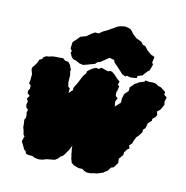

<svg xmlns="http://www.w3.org/2000/svg" viewBox="-115 -881 988 1019"><g transform="rotate(15 379.0 -371.5)"><path d="M341 -89 334 -71 330 -61 323 -50 318 -41 314 -34 305 -22 296 -17 291 -11 284 -2 271 8 256 11 244 13 225 17 209 24 187 28 162 25 149 19 129 20 114 16 109 4 99 -3 88 -22 76 -41 80 -60 83 -70 75 -79 70 -100 64 -115 63 -129 59 -156 65 -169 64 -182 61 -197 64 -211 52 -222 49 -237 52 -254 43 -268 54 -285 40 -295 38 -309 45 -321V-340L33 -349L36 -369V-398L32 -411L27 -423L28 -435L39 -451L47 -464L54 -484L68 -492L70 -501L84 -511L104 -514L109 -517L125 -520L137 -521L153 -522L162 -523L174 -524L187 -514L205 -513L212 -505L219 -498L223 -487L229 -477L228 -465L233 -447V-421L234 -406L237 -394L239 -385L249 -379V-353L260 -366L268 -374L267 -386L272 -397L277 -406L284 -422L290 -436L295 -449L301 -462L313 -479L314 -490L326 -501L337 -510L355 -520L372 -518L382 -528L391 -526L407 -522L423 -519L435 -524L444 -521L457 -513L469 -502L478 -494L486 -488L495 -482L490 -464L500 -457L498 -446L497 -437L493 -422L495 -403L501 -399L508 -392L503 -382L500 -374L502 -359L505 -347L515 -358L521 -365L531 -376V-386L530 -393L532 -408L536 -425L547 -437L555 -447V-467L568 -481L574 -489L586 -497L597 -505L599 -506L614 -512L623 -516L626 -523L650 -521L664 -523L679 -522L685 -521L700 -512L713 -510L721 -505L731 -499L743 -491L742 -476L748 -472L758 -465L756 -454L753 -440L757 -425L751 -411L742 -393L728 -380L734 -362L728 -349L714 -336L715 -326L697 -307L692 -279L681 -267L682 -254L668 -232L657 -219L646 -191L645 -182L631 -168L638 -153L626 -143L615 -124V-111L604 -95L597 -86L600 -63L589 -45L582 -34L569 -29L557 -9L543 1L537 7L528 11L516 16L500 22H493L473 28L459 29H449L435 24L424 17L404 18L393 15L383 12L375 10L361 0L358 -9L353 -21L351 -32L349 -39L347 -48L346 -55L343 -68L342 -78ZM216 -542 204 -564 209 -572 198 -585 200 -620 225 -648 231 -657 262 -669 286 -689 302 -700H322L340 -715L368 -732L408 -760L421 -766L447 -772L468 -769L482 -764L502 -742L522 -727L552 -716L564 -702L578 -699L596 -680L619 -663L640 -656L636 -624L643 -616L638 -594L633 -579L623 -571L604 -545L579 -535L578 -523L545 -518L524 -522L519 -516L500 -522L466 -553L442 -574L438 -585L411 -590L368 -555L355 -551L345 -539L302 -523L285 -517L264 -520L239 -531L228 -532Z"/></g></svg>

Font: Winky Rough Black
Style: Italic
Weight: 900
Italic angle: -8.97852°
Designer: Simon Atzbach
Foundry: typofactur
Version: Version 1.206; ttfautohint (v1.8.4.7-5d5b)